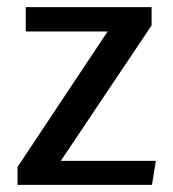

<svg xmlns="http://www.w3.org/2000/svg" viewBox="-20 -517 485 537"><path d="M52 -497H404V-446L150 -67H416L405 0H29V-50L281 -429H52Z"/></svg>

Font: Rosario Light Medium
Style: Regular
Weight: 500
Version: Version 1.101; ttfautohint (v1.8.1.43-b0c9)